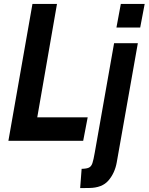

<svg xmlns="http://www.w3.org/2000/svg" viewBox="-20 -720 760 982"><path d="M23 0 146 -700H271.5L161 -65L114.5 -120H428.5L405.5 0ZM390 242 397.5 143.5Q423 143 435 137.2Q447 131.5 452.8 114Q458.5 96.5 464.5 61.5L563.5 -499H685L577 111Q567.5 164.5 535 202.8Q502.5 241 435.5 241.5ZM575.5 -579 598 -700H720L697 -579Z"/></svg>

Font: Cabin
Style: Bold Italic
Weight: 700
Width: 4
Italic angle: -10°
Designer: Pablo Impallari
Foundry: Pablo Impallari. http://www.impallari.com Igino Marini. http://www.ikern.com
Version: Version 3.001